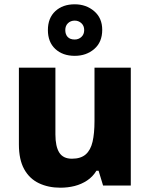

<svg xmlns="http://www.w3.org/2000/svg" viewBox="-20 -864 699 894"><path d="M589 -549V0H460L439 -69H429Q412 -41 385.5 -23.5Q359 -6 327.5 2Q296 10 261 10Q205 10 161 -11Q117 -32 92.5 -76.5Q68 -121 68 -191V-549H238V-238Q238 -182 256 -153.5Q274 -125 315 -125Q356 -125 379 -145Q402 -165 411 -204Q420 -243 420 -300V-549ZM328 -604Q272 -604 237.5 -636Q203 -668 203 -724Q203 -780 237.5 -812Q272 -844 328 -844Q381 -844 418.5 -812Q456 -780 456 -725Q456 -668 419 -636Q382 -604 328 -604ZM328 -680Q346 -680 359 -692Q372 -704 372 -724Q372 -744 359 -756Q346 -768 328 -768Q309 -768 296.5 -756Q284 -744 284 -724Q284 -704 295 -692Q306 -680 328 -680Z"/></svg>

Font: Noto Sans Khmer ExtraBold
Style: Regular
Weight: 800
Version: Version 2.003